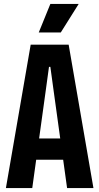

<svg xmlns="http://www.w3.org/2000/svg" viewBox="-20 -956 505 976"><path d="M10 0 136 -729H329L455 0H321L252 -499L236 -616H229L213 -499L144 0ZM153 -144 166 -252H299L312 -144ZM177 -791 236 -936H380L289 -791Z"/></svg>

Font: Mona Sans Condensed
Style: Bold
Weight: 700
Width: 3
Designer: Deni Anggara
Foundry: GitHub
Version: Version 2.000